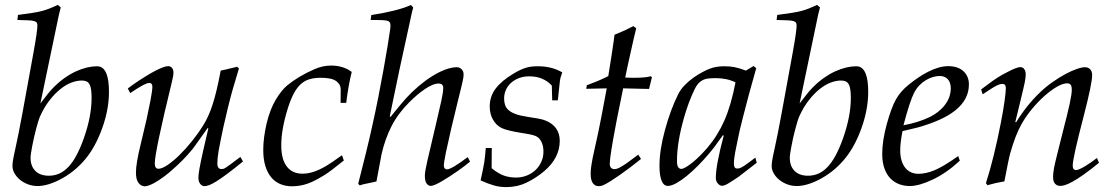

<svg xmlns="http://www.w3.org/2000/svg" viewBox="-20 -746 4540 782"><path d="M144.5 -324.7Q178.2 -369.6 195.8 -387.7Q219.2 -411.6 243.2 -428.5Q267.1 -445.3 290.3 -455.8Q313.5 -466.3 335 -471.2Q356.4 -476.1 375 -476.1Q389.2 -476.1 398.4 -468.3Q407.7 -460.4 413.3 -446.5Q418.9 -432.6 421.4 -413.6Q423.8 -394.5 423.8 -371.6Q423.8 -289.1 387.2 -200.2Q359.4 -132.3 318.4 -87.4Q278.3 -43 226.1 -15.6Q173.8 11.7 132.8 11.7Q112.3 11.7 93.8 4.6Q75.2 -2.4 61.3 -13.9Q47.4 -25.4 39.1 -40Q30.8 -54.7 30.8 -69.3Q30.8 -74.7 31.2 -80.3Q31.7 -85.9 32.7 -91.8Q33.2 -95.7 35.9 -109.6Q38.6 -123.5 43.9 -147Q52.7 -185.5 70.6 -281Q88.4 -376.5 116.2 -530.8Q124.5 -576.7 128.4 -604.2Q132.3 -631.8 132.3 -641.6Q132.3 -648.9 129.9 -653.3Q127.4 -657.7 119.1 -660.2Q110.8 -662.6 94.7 -663.3Q78.6 -664.1 50.8 -664.6L53.2 -685.1Q88.9 -689.9 113.8 -693.8Q138.7 -697.8 152.8 -701.7Q167 -705.6 182.6 -711.7Q198.2 -717.8 215.3 -726.1L227.5 -715.8Q224.1 -703.6 220.2 -687.3Q216.3 -670.9 212.4 -649.9ZM104.5 -103.5Q104.5 -69.3 124 -49.8Q143.6 -30.3 178.7 -30.3Q201.7 -30.3 221.4 -39.1Q241.2 -47.9 258.5 -66.2Q275.9 -84.5 291.3 -113Q306.6 -141.6 320.8 -181.2Q353 -271.5 353 -346.2Q353 -366.7 351.1 -380.6Q349.1 -394.5 344.5 -402.8Q339.8 -411.1 332 -414.6Q324.2 -418 312.5 -418Q293 -418 270.5 -409.4Q248 -400.9 225.6 -382.8Q203.1 -364.7 181.9 -337.6Q160.6 -310.5 143.6 -272.9Q139.6 -264.2 135.3 -249.8Q130.9 -235.4 126.5 -218.8Q122.1 -202.1 118.2 -184.6Q114.3 -167 111.3 -151.4Q108.4 -135.7 106.4 -123Q104.5 -110.4 104.5 -103.5Z M510.3 -366.7 500.5 -385.7Q508.8 -392.1 521.5 -401.1Q534.2 -410.2 549.6 -420.2Q564.9 -430.2 581.5 -440.2Q598.1 -450.2 613.8 -458.3Q629.4 -466.3 642.8 -471.4Q656.2 -476.6 665 -476.6Q674.3 -476.6 680.4 -469.5Q686.5 -462.4 686.5 -450.2Q686.5 -437.5 678.7 -406.7Q610.4 -126.5 610.4 -80.1Q610.4 -68.8 614.5 -63.7Q618.7 -58.6 625 -58.6Q639.6 -58.6 662.1 -73.7Q684.6 -88.9 710 -113.5Q735.4 -138.2 761 -169.9Q786.6 -201.7 807.6 -235.4Q818.4 -252.4 828.1 -273.7Q837.9 -294.9 846.2 -321.3Q854.5 -346.7 862.5 -380.6Q870.6 -414.6 878.9 -458.5Q885.3 -459.5 901.6 -463.4Q918 -467.3 945.8 -474.1L953.1 -466.8L926.8 -378.4Q917 -343.3 908 -306.2Q898.9 -269 889.6 -227.5Q882.8 -195.3 878.2 -172.4Q873.5 -149.4 870.6 -132.6Q867.7 -115.7 866.5 -103.5Q865.2 -91.3 865.2 -80.6Q865.2 -68.4 869.6 -63Q874 -57.6 880.9 -57.6Q885.3 -57.6 888.7 -58.1Q892.1 -58.6 899.4 -63.2Q906.7 -67.9 920.4 -77.9Q934.1 -87.9 959 -106.9L969.7 -88.4Q933.1 -58.6 907 -39.1Q880.9 -19.5 862.5 -8.1Q844.2 3.4 832.5 7.8Q820.8 12.2 812.5 12.2Q803.2 12.2 795.7 3.2Q788.1 -5.9 788.1 -22.5Q788.1 -29.3 789.1 -37.1Q790 -44.9 792.2 -57.9Q794.4 -70.8 798.3 -89.8Q802.2 -108.9 808.6 -137.2L828.6 -223.1L825.7 -224.6Q820.8 -217.8 811.3 -204.3Q801.8 -190.9 792 -177.2Q782.2 -163.6 774.7 -152.8Q767.1 -142.1 766.1 -141.1Q747.6 -118.2 726.6 -96.7Q705.6 -75.2 682.1 -54.7Q667.5 -41.5 651.6 -29.5Q635.7 -17.6 620.6 -8.1Q605.5 1.5 592 7.1Q578.6 12.7 568.8 12.7Q555.2 12.7 544.4 -0.7Q533.7 -14.2 533.7 -42.5Q533.7 -80.6 552.7 -157.2Q566.9 -214.8 576.7 -258.8Q586.4 -302.7 592.8 -336.4Q600.6 -378.4 600.6 -392.6Q600.6 -408.2 587.9 -408.2Q570.8 -408.2 510.3 -366.7Z M1373 -113.8 1380.4 -92.3Q1354 -71.3 1334.7 -56.4Q1315.4 -41.5 1301.8 -33.2Q1282.7 -21.5 1266.1 -12.7Q1249.5 -3.9 1233.6 1.7Q1217.8 7.3 1201.9 10Q1186 12.7 1168.9 12.7Q1143.1 12.7 1121.6 3.7Q1100.1 -5.4 1084.7 -23.7Q1069.3 -42 1060.8 -69.8Q1052.2 -97.7 1052.2 -135.3Q1052.2 -161.6 1055.9 -189Q1059.6 -216.3 1066.4 -245.6Q1080.6 -302.7 1103.5 -340.6Q1126.5 -378.4 1148.9 -397.5Q1172.9 -417 1200.7 -433.6Q1228.5 -450.2 1261.2 -464.4Q1294.9 -479 1328.1 -479Q1377.9 -479 1412.6 -453.1Q1398.9 -398.4 1390.1 -327.1H1367.2L1367.7 -380.4Q1368.2 -401.4 1349.9 -415.3Q1331.5 -429.2 1286.6 -429.2Q1261.7 -429.2 1242.2 -423.8Q1222.7 -418.5 1206.8 -404.8Q1190.9 -391.1 1178 -367.7Q1165 -344.2 1153.3 -308.1Q1125.5 -219.7 1125.5 -154.8Q1125.5 -124.5 1131.6 -102.5Q1137.7 -80.6 1149.2 -66.4Q1160.6 -52.2 1176.5 -45.4Q1192.4 -38.6 1211.4 -38.6Q1233.4 -38.6 1255.9 -45.7Q1278.3 -52.7 1308.1 -69.8Q1317.4 -75.2 1333.5 -86.2Q1349.6 -97.2 1373 -113.8Z M1445.3 9.3 1439 2.4Q1457 -67.9 1471.2 -126Q1485.4 -184.1 1496.1 -232.9Q1509.8 -294.4 1521 -351.1Q1532.2 -407.7 1542 -462.4Q1551.8 -517.1 1558.6 -558.3Q1565.4 -599.6 1569.3 -627.9Q1569.8 -631.8 1570.1 -635.5Q1570.3 -639.2 1570.3 -642.6Q1570.3 -651.4 1566.7 -656Q1563 -660.6 1553.2 -662.6Q1548.3 -663.6 1532.5 -664.3Q1516.6 -665 1489.7 -664.6L1492.2 -684.6Q1603 -702.1 1653.3 -725.6L1663.1 -715.8Q1657.7 -697.3 1655 -683.1Q1652.3 -668.9 1649.9 -659.2L1606.9 -461.9L1567.4 -272L1570.8 -270Q1590.3 -294.9 1606 -313.5Q1621.6 -332 1632.8 -344.7Q1657.2 -371.6 1684.6 -394.8Q1711.9 -418 1739.5 -435.3Q1767.1 -452.6 1793.2 -462.4Q1819.3 -472.2 1840.8 -472.2Q1852.1 -472.2 1860.1 -463.9Q1868.2 -455.6 1868.2 -442.9Q1868.2 -437.5 1867.4 -431.9Q1866.7 -426.3 1864.5 -415.8Q1862.3 -405.3 1857.7 -386.5Q1853 -367.7 1845.2 -335.9Q1829.6 -272.9 1817.4 -220.7Q1805.2 -168.5 1795.9 -124Q1792 -103.5 1789.8 -90.8Q1787.6 -78.1 1787.6 -71.8Q1787.6 -64.5 1791.3 -60.3Q1794.9 -56.2 1800.3 -56.2Q1818.8 -56.2 1884.8 -106L1894.5 -87.9Q1885.7 -80.1 1872.1 -69.8Q1858.4 -59.6 1842.8 -48.6Q1827.1 -37.6 1810.5 -26.9Q1793.9 -16.1 1779.3 -7.6Q1764.6 1 1752.7 6.1Q1740.7 11.2 1734.4 11.2Q1725.1 11.2 1717.8 1.7Q1710.4 -7.8 1710.4 -29.8Q1710.4 -39.6 1713.1 -54.9Q1715.8 -70.3 1720.7 -91.3L1757.3 -247.6Q1770 -301.8 1777.8 -336.9Q1785.6 -372.1 1785.2 -388.2Q1785.2 -405.8 1766.1 -405.8Q1754.4 -405.8 1740.2 -399.7Q1726.1 -393.6 1710.7 -383.3Q1695.3 -373 1679 -359.1Q1662.6 -345.2 1647 -329.6Q1600.6 -283.2 1574.5 -231.7Q1548.3 -180.2 1534.2 -118.7L1513.2 -6.8L1462.9 3.9Q1458 4.9 1453.6 6.3Q1449.2 7.8 1445.3 9.3Z M1937.5 -11.2Q1942.9 -36.6 1946.8 -55.2Q1950.7 -73.7 1952.6 -86.4Q1956.1 -111.3 1958.5 -143.1H1982.9L1982.4 -61Q1996.6 -49.3 2009 -42Q2021.5 -34.7 2033.4 -30.5Q2045.4 -26.4 2057.4 -24.7Q2069.3 -22.9 2082 -22.9Q2105.5 -22.9 2126 -31.2Q2146.5 -39.6 2161.4 -53.7Q2176.3 -67.9 2184.8 -87.2Q2193.4 -106.4 2193.4 -128.4Q2193.4 -151.9 2185.3 -168.2Q2177.2 -184.6 2163.1 -191.4Q2149.9 -197.8 2106.9 -204.1Q2076.2 -209 2055.2 -214.1Q2034.2 -219.2 2022.9 -224.6Q2000.5 -235.8 1987.5 -259.3Q1974.6 -282.7 1974.6 -312Q1974.6 -353.5 1998.8 -385.3Q2022.9 -417 2069.3 -444.8Q2085 -454.6 2097.7 -460.4Q2110.4 -466.3 2122.1 -470Q2133.8 -473.6 2145.5 -474.9Q2157.2 -476.1 2170.9 -476.1Q2199.2 -476.1 2223.6 -470Q2248 -463.9 2270 -451.2Q2267.1 -441.9 2265.4 -437Q2263.7 -432.1 2262.7 -428.5Q2261.7 -424.8 2261 -419.9Q2260.3 -415 2259.3 -405.8Q2258.3 -396.5 2256.6 -380.1Q2254.9 -363.8 2252 -337.4H2229Q2228.5 -377.9 2227.5 -397.5Q2192.9 -435.1 2135.3 -435.1Q2112.8 -435.1 2094 -428Q2075.2 -420.9 2061.8 -408.9Q2048.3 -397 2040.8 -380.4Q2033.2 -363.8 2033.2 -344.7Q2033.2 -330.1 2037.1 -318.4Q2041 -306.6 2051.5 -297.4Q2062 -288.1 2080.1 -281.5Q2098.1 -274.9 2126.5 -270.5Q2154.3 -266.6 2173.3 -262.9Q2192.4 -259.3 2202.1 -254.9Q2230.5 -243.7 2245.1 -222.7Q2259.8 -201.7 2259.8 -172.4Q2259.8 -102.1 2195.3 -47.9Q2163.1 -21 2125.7 -2.7Q2088.4 15.6 2043.9 16.1Q2030.3 16.1 2018.1 14.6Q2005.9 13.2 1993.4 9.8Q1981 6.3 1967.3 1.2Q1953.6 -3.9 1937.5 -11.2Z M2579.6 -116.2 2590.8 -98.6Q2570.3 -82 2547.6 -64.9Q2524.9 -47.9 2504.2 -33.2Q2483.4 -18.6 2466.1 -7.8Q2448.7 2.9 2439 7.3Q2429.2 12.2 2417 12.2Q2404.3 12.2 2395 0.5Q2385.7 -11.2 2385.7 -39.1Q2385.7 -50.8 2387.7 -65.7Q2389.6 -80.6 2394.5 -106L2416.5 -206.1Q2422.4 -232.9 2430.7 -277.3Q2439 -321.8 2451.2 -386.2L2367.7 -384.3L2370.1 -398.9Q2392.1 -407.2 2404.5 -412.1Q2417 -417 2425 -420.7Q2433.1 -424.3 2439.9 -427.5Q2446.8 -430.7 2457.5 -436Q2458.5 -442.4 2460.4 -454.3Q2462.4 -466.3 2464.8 -481.9Q2467.3 -497.6 2470 -514.9Q2472.7 -532.2 2475.1 -548.8Q2477.5 -565.4 2479.7 -580.1Q2481.9 -594.7 2482.9 -604.5L2525.4 -622.6L2559.6 -639.6L2571.3 -630.9Q2566.9 -614.3 2561 -588.1Q2555.2 -562 2548.8 -533.7Q2542.5 -505.4 2536.4 -477.8Q2530.3 -450.2 2526.4 -430.2Q2537.6 -429.7 2546.1 -429.4Q2554.7 -429.2 2561.5 -429.2Q2611.3 -429.2 2630.4 -435.5L2635.3 -431.6L2623.5 -383.8Q2613.3 -383.8 2587.2 -384.5Q2561 -385.3 2518.1 -386.2Q2517.6 -383.8 2515.6 -374.3Q2513.7 -364.7 2511 -351.3Q2508.3 -337.9 2505.1 -322.3Q2502 -306.6 2499 -292.2Q2496.1 -277.8 2493.7 -265.9Q2491.2 -253.9 2490.2 -248Q2477.1 -179.7 2470.5 -138.2Q2463.9 -96.7 2463.4 -79.6Q2463.4 -68.4 2468.8 -62.7Q2474.1 -57.1 2481.9 -57.1Q2491.7 -57.1 2503.9 -63.7Q2516.1 -70.3 2530.8 -80.1Z M3056.6 -104 3062 -83 2988.8 -26.4Q2965.8 -10.7 2948.2 0Q2930.7 10.7 2920.9 10.7Q2912.1 10.7 2903.8 1.5Q2895.5 -7.8 2895.5 -21.5Q2895.5 -73.2 2927.7 -193.8L2924.3 -195.3Q2905.8 -168.9 2891.6 -150.1Q2877.4 -131.3 2866.7 -119.1Q2846.2 -94.7 2823 -71.3Q2799.8 -47.9 2777.3 -29.5Q2754.9 -11.2 2734.6 0Q2714.4 11.2 2700.2 11.2Q2683.1 11.2 2674.6 -10Q2666 -31.2 2666 -70.8Q2666 -134.8 2688.5 -217.3Q2711.4 -300.8 2742.7 -363.3Q2752.4 -382.3 2768.8 -399.2Q2785.2 -416 2803.7 -429.2Q2822.3 -442.4 2840.6 -452.1Q2858.9 -461.9 2872.6 -466.8Q2897 -476.1 2929.7 -476.1Q2941.4 -476.1 2951.2 -475.3Q2960.9 -474.6 2970.9 -472.7Q2981 -470.7 2992.2 -467.3Q3003.4 -463.9 3018.1 -458.5L3049.3 -477.1L3060.1 -468.3Q3044.4 -413.6 3030.8 -363.3Q3017.1 -313 3004.9 -264.2Q2997.6 -234.9 2992.4 -213.4Q2987.3 -191.9 2984.9 -177.7Q2979.5 -151.9 2974.4 -126Q2969.2 -100.1 2969.2 -78.1Q2969.2 -69.8 2972.2 -64.7Q2975.1 -59.6 2982.4 -59.6Q2986.8 -59.6 2991 -60.5Q2995.1 -61.5 3002.7 -65.7Q3010.3 -69.8 3022.7 -78.9Q3035.2 -87.9 3056.6 -104ZM2975.6 -410.6Q2957.5 -419.4 2937.5 -423.6Q2917.5 -427.7 2895.5 -427.7Q2878.9 -427.7 2866.2 -426.5Q2853.5 -425.3 2843.3 -420.4Q2833 -415.5 2824.7 -406.5Q2816.4 -397.5 2808.6 -381.3Q2796.4 -356 2785.6 -327.1Q2774.9 -298.3 2765.6 -265.6Q2751.5 -215.8 2744.4 -172.4Q2737.3 -128.9 2737.3 -90.3Q2737.3 -71.8 2742.4 -64.9Q2747.6 -58.1 2754.4 -58.1Q2761.7 -58.1 2773.7 -65.2Q2785.6 -72.3 2800.3 -84Q2814.9 -95.7 2830.8 -111.6Q2846.7 -127.4 2861.8 -145Q2903.3 -193.8 2930.2 -254.9Q2957.5 -316.4 2975.6 -410.6Z M3236.8 -324.7Q3270.5 -369.6 3288.1 -387.7Q3311.5 -411.6 3335.4 -428.5Q3359.4 -445.3 3382.6 -455.8Q3405.8 -466.3 3427.2 -471.2Q3448.7 -476.1 3467.3 -476.1Q3481.4 -476.1 3490.7 -468.3Q3500 -460.4 3505.6 -446.5Q3511.2 -432.6 3513.7 -413.6Q3516.1 -394.5 3516.1 -371.6Q3516.1 -289.1 3479.5 -200.2Q3451.7 -132.3 3410.6 -87.4Q3370.6 -43 3318.4 -15.6Q3266.1 11.7 3225.1 11.7Q3204.6 11.7 3186 4.6Q3167.5 -2.4 3153.6 -13.9Q3139.6 -25.4 3131.3 -40Q3123 -54.7 3123 -69.3Q3123 -74.7 3123.5 -80.3Q3124 -85.9 3125 -91.8Q3125.5 -95.7 3128.2 -109.6Q3130.9 -123.5 3136.2 -147Q3145 -185.5 3162.8 -281Q3180.7 -376.5 3208.5 -530.8Q3216.8 -576.7 3220.7 -604.2Q3224.6 -631.8 3224.6 -641.6Q3224.6 -648.9 3222.2 -653.3Q3219.7 -657.7 3211.4 -660.2Q3203.1 -662.6 3187 -663.3Q3170.9 -664.1 3143.1 -664.6L3145.5 -685.1Q3181.2 -689.9 3206.1 -693.8Q3231 -697.8 3245.1 -701.7Q3259.3 -705.6 3274.9 -711.7Q3290.5 -717.8 3307.6 -726.1L3319.8 -715.8Q3316.4 -703.6 3312.5 -687.3Q3308.6 -670.9 3304.7 -649.9ZM3196.8 -103.5Q3196.8 -69.3 3216.3 -49.8Q3235.8 -30.3 3271 -30.3Q3293.9 -30.3 3313.7 -39.1Q3333.5 -47.9 3350.8 -66.2Q3368.2 -84.5 3383.5 -113Q3398.9 -141.6 3413.1 -181.2Q3445.3 -271.5 3445.3 -346.2Q3445.3 -366.7 3443.4 -380.6Q3441.4 -394.5 3436.8 -402.8Q3432.1 -411.1 3424.3 -414.6Q3416.5 -418 3404.8 -418Q3385.3 -418 3362.8 -409.4Q3340.3 -400.9 3317.9 -382.8Q3295.4 -364.7 3274.2 -337.6Q3252.9 -310.5 3235.8 -272.9Q3231.9 -264.2 3227.5 -249.8Q3223.1 -235.4 3218.8 -218.8Q3214.4 -202.1 3210.4 -184.6Q3206.5 -167 3203.6 -151.4Q3200.7 -135.7 3198.7 -123Q3196.8 -110.4 3196.8 -103.5Z M3882.8 -110.4 3889.2 -91.3Q3860.4 -64.9 3832.8 -45.9Q3805.2 -26.9 3777.8 -14.2Q3723.1 11.7 3685.1 11.7Q3663.6 11.7 3643.6 4.6Q3623.5 -2.4 3607.9 -17.8Q3592.3 -33.2 3582.8 -58.3Q3573.2 -83.5 3573.2 -119.1Q3573.2 -172.4 3591.8 -240.7Q3601.1 -274.4 3610.4 -299.3Q3619.6 -324.2 3628.9 -340.8Q3647 -373.5 3679.7 -399.9Q3698.7 -415.5 3719.2 -429.4Q3739.7 -443.4 3760.5 -453.9Q3781.2 -464.4 3802 -470.5Q3822.8 -476.6 3842.3 -476.6Q3860.8 -476.6 3876.2 -471.7Q3891.6 -466.8 3902.6 -457.3Q3913.6 -447.8 3919.9 -433.8Q3926.3 -419.9 3926.3 -402.3Q3926.3 -371.1 3912.4 -345Q3898.4 -318.8 3872.1 -297.4Q3845.7 -275.9 3807.1 -258.5Q3768.6 -241.2 3719.2 -227.1L3655.8 -211.9Q3650.9 -187 3648.7 -167.5Q3646.5 -147.9 3646.5 -133.8Q3646.5 -109.9 3652.1 -91.8Q3657.7 -73.7 3667.7 -61.8Q3677.7 -49.8 3691.2 -43.9Q3704.6 -38.1 3720.7 -38.1Q3750.5 -38.1 3784.2 -51.8Q3819.8 -65.9 3882.8 -110.4ZM3659.7 -235.8Q3722.2 -247.6 3767.1 -269.5Q3790 -281.2 3806.4 -295.4Q3822.8 -309.6 3833 -325Q3843.3 -340.3 3847.9 -355.7Q3852.5 -371.1 3852.5 -385.3Q3852.5 -410.2 3840.3 -423.3Q3828.1 -436.5 3807.6 -436.5Q3793.9 -436.5 3779.3 -432.1Q3764.6 -427.7 3750.7 -419.4Q3736.8 -411.1 3724.6 -398.4Q3712.4 -385.7 3703.6 -369.1Q3686 -335.4 3659.7 -235.8Z M4002 8.3 3995.6 0Q4012.2 -51.8 4027.3 -113Q4042.5 -174.3 4056.6 -247.1Q4066.9 -300.3 4071.5 -334.5Q4076.2 -368.7 4076.7 -385.3Q4076.7 -396 4073.2 -400.1Q4069.8 -404.3 4063.5 -404.3Q4054.2 -404.3 4044.4 -399.9Q4034.7 -395.5 4021 -387.2L3982.4 -361.8L3976.1 -381.8L4021.5 -415.5Q4043 -430.7 4062 -441.4Q4081.1 -452.1 4095.9 -459.2Q4110.8 -466.3 4120.8 -469.5Q4130.9 -472.7 4134.3 -472.7Q4147 -472.7 4152.3 -463.6Q4157.7 -454.6 4157.7 -442.9Q4157.7 -436.5 4156.7 -429Q4155.8 -421.4 4153.6 -409.9Q4151.4 -398.4 4147.2 -381.3Q4143.1 -364.3 4137.2 -339.4L4115.2 -249L4118.7 -248Q4160.6 -316.9 4216.8 -370.6Q4239.7 -392.6 4266.1 -411.1Q4292.5 -429.7 4317.6 -443.4Q4342.8 -457 4364.3 -464.6Q4385.7 -472.2 4398.9 -472.2Q4412.1 -472.2 4420.2 -463.9Q4428.2 -455.6 4428.2 -439.9Q4428.2 -406.2 4394.5 -275.9Q4349.1 -102.5 4349.1 -71.3Q4349.1 -61.5 4352.8 -57.4Q4356.4 -53.2 4362.3 -53.2Q4368.2 -53.2 4378.9 -58.1Q4389.6 -63 4401.9 -70.6Q4414.1 -78.1 4426.3 -86.7Q4438.5 -95.2 4447.8 -102.5L4456.1 -83Q4420.4 -53.7 4394.3 -35.4Q4368.2 -17.1 4349.4 -6.6Q4330.6 3.9 4318.4 7.6Q4306.2 11.2 4298.8 11.2Q4285.2 11.2 4277.1 2.2Q4269 -6.8 4269 -25.4Q4269 -32.2 4270 -41.3Q4271 -50.3 4272.9 -61.5Q4276.4 -80.1 4285.9 -117.7Q4295.4 -155.3 4309.6 -212.4Q4327.6 -281.2 4336.7 -323.2Q4345.7 -365.2 4345.2 -380.9Q4345.2 -395.5 4340.3 -401.1Q4335.4 -406.7 4326.7 -406.7Q4309.1 -406.7 4284.7 -392.6Q4260.3 -378.4 4234.4 -355.5Q4208.5 -332.5 4184.1 -303.2Q4159.7 -273.9 4142.1 -243.2Q4115.7 -197.3 4094.7 -122.1Q4090.8 -107.9 4085 -79.8Q4079.1 -51.8 4070.8 -7.3Q4052.7 -4.4 4035.6 -0.5Q4018.6 3.4 4002 8.3Z"/></svg>

Font: XB Kayhan
Style: Italic
Weight: 400
Italic angle: -12°
Designer: Behnam
Foundry: Irmug
Version: Version 7.300 2009